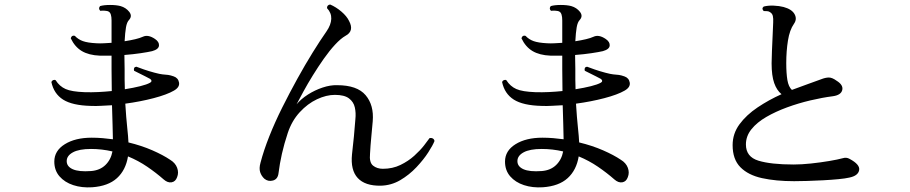

<svg xmlns="http://www.w3.org/2000/svg" viewBox="-20 -800 4040 852"><path d="M389 31Q343 34 305 21.5Q267 9 244 -17.5Q221 -44 221 -83Q221 -131 267.5 -160Q314 -189 387 -189Q411 -189 435 -187Q459 -185 481 -182Q480 -208 479.5 -247.5Q479 -287 477 -333Q453 -332 429.5 -330.5Q406 -329 384 -330Q301 -332 260 -358Q219 -384 208 -436Q210 -442 216 -444.5Q222 -447 227 -444Q244 -417 271 -405Q298 -393 355 -391Q385 -390 416 -391.5Q447 -393 476 -396Q476 -420 475.5 -444.5Q475 -469 475 -493V-553H423Q374 -555 343 -573.5Q312 -592 294 -630Q298 -645 312 -641Q327 -625 348 -617.5Q369 -610 408 -608Q424 -607 441 -608Q458 -609 475 -610V-709Q475 -741 463 -748Q457 -752 444.5 -752.5Q432 -753 425 -752Q415 -762 424 -773Q441 -778 468.5 -778Q496 -778 515 -773Q539 -766 553.5 -747.5Q568 -729 553 -712Q543 -702 539 -678.5Q535 -655 533 -617Q559 -621 580 -626Q601 -631 614 -637Q637 -648 668 -627Q687 -614 685.5 -597.5Q684 -581 655 -573Q638 -569 604.5 -564Q571 -559 532 -556L533 -494Q533 -469 533 -446.5Q533 -424 534 -404Q572 -410 602 -417.5Q632 -425 646 -433Q652 -436 652 -441Q652 -446 646 -450Q639 -454 625 -461Q611 -468 597 -475Q583 -482 575 -486Q571 -502 585 -504Q595 -500 618 -492Q641 -484 665.5 -477.5Q690 -471 701 -470Q716 -469 726.5 -467.5Q737 -466 751 -461Q771 -454 774.5 -433.5Q778 -413 752 -398Q721 -380 662 -364.5Q603 -349 536 -340Q540 -276 544.5 -234.5Q549 -193 550 -168Q608 -154 656 -133Q704 -112 735 -91Q758 -77 766 -55.5Q774 -34 766 -14Q759 6 741.5 9Q724 12 706 -4Q673 -33 633.5 -60Q594 -87 548 -106Q538 -45 499 -9.5Q460 26 389 31ZM384 -41Q423 -44 447.5 -67.5Q472 -91 479 -128Q432 -139 384 -139Q331 -139 303.5 -124Q276 -109 276 -85Q276 -61 303 -49Q330 -37 384 -41Z M1669 24Q1600 25 1567.5 -10Q1535 -45 1542 -115Q1546 -149 1550.5 -194.5Q1555 -240 1557 -271Q1560 -299 1554.5 -323.5Q1549 -348 1528.5 -363.5Q1508 -379 1466 -379Q1428 -379 1386.5 -359.5Q1345 -340 1310 -302Q1275 -264 1257 -210Q1241 -162 1231 -117.5Q1221 -73 1216 -32Q1213 -5 1191.5 1Q1170 7 1153 -7Q1140 -19 1134.5 -36Q1129 -53 1136 -78Q1150 -132 1175 -195Q1200 -258 1232.5 -323Q1265 -388 1299.5 -450.5Q1334 -513 1367.5 -567Q1401 -621 1429 -661Q1449 -690 1450 -716.5Q1451 -743 1431 -764Q1431 -778 1445 -780Q1471 -769 1495 -748.5Q1519 -728 1529 -707Q1553 -662 1513 -641Q1492 -629 1467 -602Q1442 -575 1417 -539.5Q1392 -504 1368.5 -466Q1345 -428 1326.5 -394Q1308 -360 1296 -337Q1316 -361 1346.5 -380.5Q1377 -400 1411.5 -411.5Q1446 -423 1476 -422Q1565 -422 1602.5 -377.5Q1640 -333 1634 -262Q1631 -226 1627.5 -191Q1624 -156 1622 -118Q1618 -79 1635.5 -65Q1653 -51 1679 -51Q1722 -51 1757 -68Q1792 -85 1818.5 -109Q1845 -133 1862 -155Q1879 -177 1886 -187Q1894 -189 1900.5 -185.5Q1907 -182 1908 -174Q1901 -156 1880.5 -124Q1860 -92 1828 -58Q1796 -24 1756 -0.5Q1716 23 1669 24Z M2389 31Q2343 34 2305 21.5Q2267 9 2244 -17.5Q2221 -44 2221 -83Q2221 -131 2267.5 -160Q2314 -189 2387 -189Q2411 -189 2435 -187Q2459 -185 2481 -182Q2480 -208 2479.5 -247.5Q2479 -287 2477 -333Q2453 -332 2429.5 -330.5Q2406 -329 2384 -330Q2301 -332 2260 -358Q2219 -384 2208 -436Q2210 -442 2216 -444.5Q2222 -447 2227 -444Q2244 -417 2271 -405Q2298 -393 2355 -391Q2385 -390 2416 -391.5Q2447 -393 2476 -396Q2476 -420 2475.5 -444.5Q2475 -469 2475 -493V-553H2423Q2374 -555 2343 -573.5Q2312 -592 2294 -630Q2298 -645 2312 -641Q2327 -625 2348 -617.5Q2369 -610 2408 -608Q2424 -607 2441 -608Q2458 -609 2475 -610V-709Q2475 -741 2463 -748Q2457 -752 2444.5 -752.5Q2432 -753 2425 -752Q2415 -762 2424 -773Q2441 -778 2468.5 -778Q2496 -778 2515 -773Q2539 -766 2553.5 -747.5Q2568 -729 2553 -712Q2543 -702 2539 -678.5Q2535 -655 2533 -617Q2559 -621 2580 -626Q2601 -631 2614 -637Q2637 -648 2668 -627Q2687 -614 2685.5 -597.5Q2684 -581 2655 -573Q2638 -569 2604.5 -564Q2571 -559 2532 -556L2533 -494Q2533 -469 2533 -446.5Q2533 -424 2534 -404Q2572 -410 2602 -417.5Q2632 -425 2646 -433Q2652 -436 2652 -441Q2652 -446 2646 -450Q2639 -454 2625 -461Q2611 -468 2597 -475Q2583 -482 2575 -486Q2571 -502 2585 -504Q2595 -500 2618 -492Q2641 -484 2665.5 -477.5Q2690 -471 2701 -470Q2716 -469 2726.5 -467.5Q2737 -466 2751 -461Q2771 -454 2774.5 -433.5Q2778 -413 2752 -398Q2721 -380 2662 -364.5Q2603 -349 2536 -340Q2540 -276 2544.5 -234.5Q2549 -193 2550 -168Q2608 -154 2656 -133Q2704 -112 2735 -91Q2758 -77 2766 -55.5Q2774 -34 2766 -14Q2759 6 2741.5 9Q2724 12 2706 -4Q2673 -33 2633.5 -60Q2594 -87 2548 -106Q2538 -45 2499 -9.5Q2460 26 2389 31ZM2384 -41Q2423 -44 2447.5 -67.5Q2472 -91 2479 -128Q2432 -139 2384 -139Q2331 -139 2303.5 -124Q2276 -109 2276 -85Q2276 -61 2303 -49Q2330 -37 2384 -41Z M3504 4Q3423 4 3361.5 -9.5Q3300 -23 3265.5 -58Q3231 -93 3231 -156Q3231 -207 3261.5 -248.5Q3292 -290 3342 -323.5Q3392 -357 3448 -382Q3427 -399 3415.5 -431.5Q3404 -464 3404 -519Q3404 -540 3405.5 -573.5Q3407 -607 3408.5 -641.5Q3410 -676 3411 -700Q3412 -718 3409.5 -729Q3407 -740 3397 -746Q3392 -750 3384 -750.5Q3376 -751 3369 -751Q3358 -762 3369 -771Q3388 -776 3413 -775Q3438 -774 3457 -769Q3494 -759 3506 -737Q3518 -715 3503 -694Q3484 -667 3476.5 -620Q3469 -573 3469 -520Q3469 -475 3474 -445Q3479 -415 3494 -401Q3531 -415 3565 -427Q3599 -439 3623 -448Q3643 -456 3658 -456Q3673 -456 3692 -442Q3723 -423 3717.5 -400.5Q3712 -378 3676 -373Q3629 -367 3576 -354.5Q3523 -342 3472.5 -323.5Q3422 -305 3380.5 -281Q3339 -257 3314.5 -226.5Q3290 -196 3290 -159Q3290 -104 3345.5 -87Q3401 -70 3502 -70Q3537 -70 3579 -74.5Q3621 -79 3659.5 -85.5Q3698 -92 3720 -98Q3736 -103 3750 -95Q3797 -70 3792.5 -45Q3788 -20 3749 -12Q3732 -8 3701 -5Q3670 -2 3633 0Q3596 2 3561.5 3Q3527 4 3504 4Z"/></svg>

Font: Zen Old Mincho Medium
Style: Regular
Weight: 500
Designer: Yoshimichi Ohira
Foundry: Positype
Version: Version 1.500